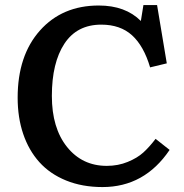

<svg xmlns="http://www.w3.org/2000/svg" viewBox="-20 -736 739 770"><path d="M391.1 14.2Q309.6 14.2 244.9 -12.2Q180.2 -38.6 137.7 -85.9Q95.2 -133.3 73 -199Q50.8 -264.6 50.8 -344.2Q50.8 -513.2 140.1 -613.5Q229.5 -713.9 376 -713.9Q482.9 -713.9 544.9 -651.9L555.2 -715.8H609.9L648.9 -481.9L582 -465.8Q556.6 -551.8 509.5 -594.5Q462.4 -637.2 386.2 -637.2Q288.6 -637.2 238.3 -560.8Q188 -484.4 188 -351.1Q188 -222.7 248.8 -146.7Q309.6 -70.8 408.2 -70.8Q453.6 -70.8 492.2 -86.7Q530.8 -102.5 554.9 -124.5Q579.1 -146.5 604 -179.2L660.2 -134.8Q559.6 14.2 391.1 14.2Z"/></svg>

Font: Literata Book SemiBold
Style: Regular
Weight: 600
Designer: Latin by Veronika Burian and Jose Scaglione. Greek by Irene Vlachou. Cyrillic by Vera Evstafieva
Foundry: TypeTogether
Version: Version 2.003;PS 002.003;hotconv 1.0.88;makeotf.lib2.5.64775